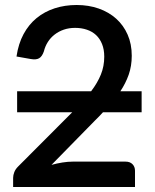

<svg xmlns="http://www.w3.org/2000/svg" viewBox="-20 -748 620 768"><path d="M392 -299Q384.5 -290.5 376.8 -282.8Q369 -275 360.5 -266.5L186 -88.5Q207.5 -94.5 229.5 -98Q251.5 -101.5 271 -101.5H482.5Q500 -101.5 510 -91.2Q520 -81 520 -65V0H32.5V-36.5Q32.5 -47.5 37.2 -59.5Q42 -71.5 52 -81.5L269 -299H48.5V-383H344.5Q370 -416.5 383.5 -449.8Q397 -483 397 -521.5Q397 -550 388.2 -571.8Q379.5 -593.5 364.2 -607.8Q349 -622 327.5 -629.2Q306 -636.5 280.5 -636.5Q256 -636.5 235.5 -629.5Q215 -622.5 198.8 -610Q182.5 -597.5 171.5 -580.2Q160.5 -563 155.5 -542.5Q148.5 -522 136.5 -515Q124.5 -508 102.5 -512L46 -522Q53.5 -573 74.2 -611.5Q95 -650 126.5 -675.8Q158 -701.5 198.8 -714.8Q239.5 -728 286.5 -728Q334.5 -728 375 -713.8Q415.5 -699.5 444.8 -673.2Q474 -647 490.5 -609.5Q507 -572 507 -525Q507 -484 494.8 -449.2Q482.5 -414.5 461.5 -383H546.5V-299Z"/></svg>

Font: Lato SemiBold
Style: Regular
Weight: 600
Designer: Lukasz Dziedzic with Adam Twardoch and Botio Nikoltchev
Foundry: tyPoland Lukasz Dziedzic
Version: Version 2.015; 2015-08-06; http://www.latofonts.com/